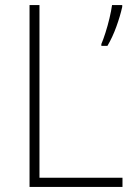

<svg xmlns="http://www.w3.org/2000/svg" viewBox="-20 -734 550 754"><path d="M96 0V-714H135V-36H461V0ZM460 -714V-707Q452 -671 437 -629.5Q422 -588 402 -554H378V-561Q385 -577 394 -605Q403 -633 410 -662.5Q417 -692 420 -714Z"/></svg>

Font: Noto Sans Disp ExtLt
Style: Regular
Weight: 200
Designer: Monotype Design Team
Foundry: Monotype Imaging Inc.
Version: Version 2.000;GOOG;noto-source:20170915:90ef993387c0